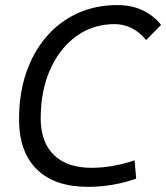

<svg xmlns="http://www.w3.org/2000/svg" viewBox="-20 -723 652 753"><path d="M325.2 9.8Q194.3 9.8 124.5 -58.8Q54.7 -127.4 54.7 -255.4Q54.7 -355 82.5 -437Q110.4 -519 161.6 -578.6Q212.9 -638.2 283.7 -670.7Q354.5 -703.1 440.4 -703.1Q548.3 -703.1 611.8 -625.5L553.2 -565.9Q501.5 -628.4 429.7 -628.4Q344.7 -628.4 279.3 -581.1Q213.9 -533.7 176.8 -450.4Q139.6 -367.2 139.6 -258.8Q139.6 -165.5 191.4 -115.2Q243.2 -64.9 338.4 -64.9Q421.4 -64.9 507.8 -94.2L514.2 -22.5Q466.8 -5.9 419.7 2Q372.6 9.8 325.2 9.8Z"/></svg>

Font: Cascadia Mono PL SemiLight
Style: Italic
Weight: 350
Italic angle: -10°
Monospace: yes
Designer: Aaron Bell
Foundry: Saja Typeworks
Version: Version 2404.023; ttfautohint (v1.8.4)